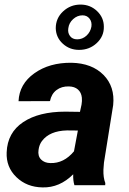

<svg xmlns="http://www.w3.org/2000/svg" viewBox="-20 -814 565 844"><path d="M307.1 0Q300.8 -20 301.8 -47.9Q242.2 11.7 167 9.8Q97.7 8.8 52 -35.4Q6.3 -79.6 9.3 -144.5Q12.7 -231 81.8 -277.1Q150.9 -323.2 267.1 -323.2L331.5 -322.3L338.4 -354Q341.3 -370.1 339.8 -384.8Q337.4 -407.7 322.5 -420.7Q307.6 -433.6 283.2 -434.1Q251 -435.1 228.5 -418.2Q206.1 -401.4 199.7 -369.6L61.5 -369.1Q64.9 -444.8 131.1 -491.9Q197.3 -539.1 294.4 -538.1Q384.3 -536.1 435.1 -484.6Q485.8 -433.1 477.5 -352.1L437 -99.1L434.6 -67.9Q433.6 -33.2 442.9 -9.3L442.4 0ZM201.2 -97.2Q260.7 -95.2 305.2 -148.9L322.3 -240.2L274.4 -240.7Q198.2 -238.8 164.6 -194.3Q152.3 -178.2 149.4 -154.8Q145.5 -128.4 160.4 -113Q175.3 -97.7 201.2 -97.2ZM225.1 -689.9Q225.1 -733.9 257.3 -763.9Q289.6 -793.9 334 -793.9Q376.5 -793.9 406.5 -765.4Q436.5 -736.8 436.5 -696.8Q437.5 -654.8 405.5 -624.8Q373.5 -594.7 327.6 -594.7Q285.6 -594.7 255.9 -622.1Q226.1 -649.4 225.1 -689.9ZM280.3 -689.9Q276.9 -670.4 287.6 -655.8Q298.3 -641.1 319.3 -641.1Q342.3 -641.1 359.9 -657Q377.4 -672.9 381.8 -696.8Q384.8 -717.8 373.5 -732.2Q362.3 -746.6 342.8 -746.6Q319.8 -746.6 301.5 -730Q283.2 -713.4 280.3 -689.9Z"/></svg>

Font: RobotoDraft
Style: Bold Italic
Weight: 700
Italic angle: -12°
Version: Version 2.001150; 2014